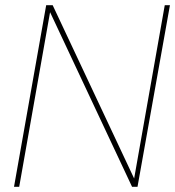

<svg xmlns="http://www.w3.org/2000/svg" viewBox="-20 -720 675 740"><path d="M34 0 158 -700H183L497 -32L615 -700H635L510 0H489L173 -673L54 0Z"/></svg>

Font: DM Sans 18pt Thin
Style: Italic
Weight: 250
Italic angle: -10°
Designer: Colophon Foundry, Jonny Pinhorn
Foundry: Colophon Foundry
Version: Version 4.004;gftools[0.9.30]